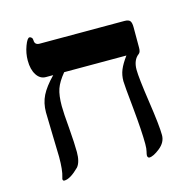

<svg xmlns="http://www.w3.org/2000/svg" viewBox="-92 -680 776 783"><g transform="rotate(-15 296.0 -288.5)"><path d="M199.2 -415Q172.4 -382.8 163.1 -355.7Q153.8 -328.6 153.8 -284.2Q153.8 -255.4 159.7 -189Q165 -122.1 165 -86.9Q165 -45.4 148.9 -25.9Q110.8 12.2 85.9 12.2Q79.1 12.2 79.1 3.9L81.1 -3.4Q89.8 -30.3 89.8 -86.9L87.4 -176.8L85 -275.9Q85 -314.9 100.6 -346.2Q116.2 -377.4 152.8 -415H122.1Q97.7 -415 82.8 -438.2Q67.9 -461.4 67.9 -499Q67.9 -530.3 78.9 -559.6Q89.8 -588.9 99.1 -588.9Q103.5 -588.9 107.7 -584.7Q111.8 -580.6 111.8 -573.2Q111.8 -553.2 132.8 -553.2H490.2Q508.3 -553.2 514.2 -545.4Q520 -537.6 520 -519V-432.1Q520 -414.1 512.2 -408.2Q486.8 -389.6 486.8 -348.1Q486.8 -314.5 502.4 -209Q518.1 -103.5 518.1 -64Q518.1 -33.7 490 -11.2Q461.9 11.2 444.8 11.2Q441.9 11.2 439.5 8.3Q437 5.4 437 1Q437 -4.4 439.9 -15.4Q442.9 -26.4 442.9 -46.9Q442.9 -99.6 433.1 -200.7Q422.9 -301.3 422.9 -316.9Q422.9 -342.8 431.9 -364.7Q440.9 -386.7 461.9 -415Z"/></g></svg>

Font: Liberation Serif
Style: Bold
Weight: 700
Designer: Steve Matteson
Foundry: Ascender Corporation
Version: Version 2.1.5